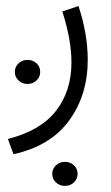

<svg xmlns="http://www.w3.org/2000/svg" viewBox="-20 -253 368 639"><path d="M153.8 325.7Q153.8 309.1 166 297.4Q178.2 285.6 196.3 285.6Q213.9 285.6 226.1 297.1Q238.3 308.6 238.3 325.7Q238.3 342.3 226.1 354Q213.9 365.7 196.3 365.7Q178.2 365.7 166 354Q153.8 342.3 153.8 325.7ZM29.3 -13.7Q29.3 -30.3 41.5 -42Q53.7 -53.7 71.8 -53.7Q89.4 -53.7 101.6 -42.2Q113.8 -30.8 113.8 -13.7Q113.8 2.9 101.6 14.6Q89.4 26.4 71.8 26.4Q53.7 26.4 41.5 14.6Q29.3 2.9 29.3 -13.7ZM24.9 260.3 6.3 209.5Q115.7 181.6 166.7 115.5Q217.8 49.3 217.8 -44.9Q217.8 -84 210 -126.5Q202.1 -168.9 187.5 -214.8L241.2 -232.9Q272 -140.1 272 -53.7Q272 63 210.2 147.9Q148.4 232.9 24.9 260.3Z"/></svg>

Font: Vazirmatn RD ExtraLight
Style: Regular
Weight: 200
Designer: Saber Rastikerdar
Foundry: Saber Rastikerdar
Version: Version 32.102